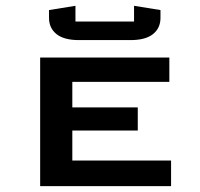

<svg xmlns="http://www.w3.org/2000/svg" viewBox="-20 -636 682 656"><path d="M528.3 -601.6V-574.7Q528.3 -540 502.7 -519.5Q477.1 -499 425.8 -499H250Q198.7 -499 173.1 -519.5Q147.5 -540 147.5 -574.7V-601.6L237.8 -616.2V-562.5H438V-616.2ZM564.5 0H117.2V-439.5H558.6V-356.4H227.1V-269H450.7V-189.9H227.1V-87.4H564.5Z"/></svg>

Font: Squarish Sans CT
Style: RegularSC
Weight: 400
Version: Version 0.9